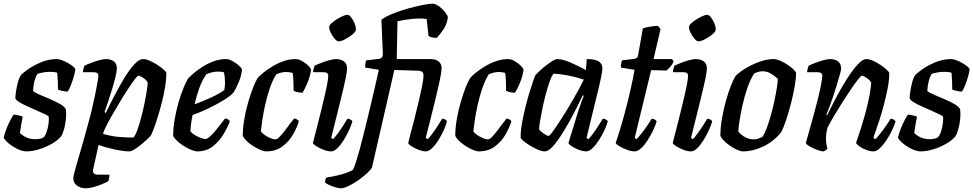

<svg xmlns="http://www.w3.org/2000/svg" viewBox="-23 -820 5272 1040"><path d="M122 0Q98 0 70.5 -13.5Q43 -27 22 -45Q1 -63 -3 -75Q3 -101 13.5 -126.5Q24 -152 34.5 -171.5Q45 -191 51 -199Q62 -199 78 -195Q94 -191 100 -188Q97 -173 92.5 -148Q88 -123 85 -100Q98 -86 119.5 -76Q141 -66 169 -66Q179 -66 191 -68Q203 -70 212 -75Q222 -84 229.5 -105.5Q237 -127 240 -150.5Q243 -174 241 -188Q238 -193 220 -201.5Q202 -210 177 -221Q152 -232 126.5 -243.5Q101 -255 82.5 -266Q64 -277 60 -288Q60 -299 63.5 -323Q67 -347 73.5 -372.5Q80 -398 91 -414Q101 -425 130 -445.5Q159 -466 200 -483Q241 -500 286 -500Q296 -500 312.5 -494Q329 -488 345.5 -478.5Q362 -469 373.5 -459.5Q385 -450 385 -444Q385 -436 378.5 -412Q372 -388 362.5 -362.5Q353 -337 343 -324Q330 -324 313 -328Q296 -332 291 -335Q291 -357 290 -382.5Q289 -408 287 -426Q272 -431 249 -431Q227 -431 207.5 -427Q188 -423 180 -420Q159 -387 156 -327Q166 -318 192 -307Q218 -296 248.5 -283Q279 -270 303.5 -256Q328 -242 334 -227Q337 -204 334 -175Q331 -146 324 -120.5Q317 -95 307 -80Q289 -59 256.5 -40.5Q224 -22 187.5 -11Q151 0 122 0Z M441 200Q414 200 394 185.5Q374 171 374 145Q374 134 386.5 90Q399 46 418 -19Q437 -84 456 -156Q465 -187 474.5 -227Q484 -267 492 -306Q500 -345 505 -373.5Q510 -402 510 -409Q510 -419 504 -424Q498 -429 481 -429H426Q426 -438 429 -448Q432 -458 434 -464Q448 -471 470.5 -479.5Q493 -488 515 -494Q537 -500 550 -500Q577 -500 593.5 -487.5Q610 -475 610 -449Q610 -434 602 -401.5Q594 -369 582.5 -331.5Q571 -294 560 -261.5Q549 -229 543 -213L550 -208Q571 -252 597 -302Q623 -352 650.5 -397.5Q678 -443 704.5 -471.5Q731 -500 752 -500Q767 -500 788 -491Q809 -482 829 -469Q849 -456 863 -443.5Q877 -431 878 -425Q878 -388 870.5 -344Q863 -300 851.5 -256.5Q840 -213 828 -175.5Q816 -138 806.5 -114Q797 -90 794 -86Q789 -79 774 -65Q759 -51 740.5 -36Q722 -21 705 -10.5Q688 0 679 0Q648 0 600 -10Q552 -20 511 -35L482 95Q478 113 485.5 119.5Q493 126 504 126H570Q570 135 568 145.5Q566 156 564 161Q553 168 530 177.5Q507 187 482.5 193.5Q458 200 441 200ZM700 -75Q710 -86 721 -116Q732 -146 742 -184.5Q752 -223 760 -262Q768 -301 772.5 -331Q777 -361 777 -373Q770 -387 752.5 -398.5Q735 -410 726 -410Q722 -410 707 -390.5Q692 -371 671 -339Q650 -307 627.5 -269.5Q605 -232 584.5 -196.5Q564 -161 550.5 -133.5Q537 -106 535 -95Q582 -81 625.5 -78Q669 -75 700 -75Z M1046 0Q1031 0 1004.5 -12Q978 -24 952 -43.5Q926 -63 915 -84Q915 -128 923.5 -175.5Q932 -223 944.5 -266.5Q957 -310 971 -343.5Q985 -377 995 -394Q1005 -405 1025 -422.5Q1045 -440 1073.5 -458Q1102 -476 1134.5 -488Q1167 -500 1202 -500Q1217 -500 1237 -489Q1257 -478 1272 -464Q1287 -450 1288 -441Q1284 -408 1269.5 -373.5Q1255 -339 1242 -319Q1225 -300 1188.5 -277.5Q1152 -255 1107.5 -233.5Q1063 -212 1020 -197Q1014 -168 1011.5 -146Q1009 -124 1008 -110Q1014 -100 1030 -90Q1046 -80 1063 -73.5Q1080 -67 1090 -67Q1100 -67 1116 -82Q1132 -97 1149 -118Q1166 -139 1179 -156Q1192 -173 1196 -178Q1205 -178 1212.5 -173Q1220 -168 1222 -163Q1210 -130 1187 -92Q1164 -54 1129.5 -27Q1095 0 1046 0ZM1031 -255Q1078 -272 1122 -292.5Q1166 -313 1192 -332Q1193 -338 1194.5 -349Q1196 -360 1196 -368Q1196 -402 1190 -428Q1181 -431 1173 -431.5Q1165 -432 1156 -432Q1127 -432 1095 -418Q1072 -386 1056.5 -342.5Q1041 -299 1031 -255Z M1419 0Q1405 0 1379 -12Q1353 -24 1328 -43.5Q1303 -63 1292 -84Q1292 -128 1300.5 -176Q1309 -224 1322 -268.5Q1335 -313 1348.5 -347Q1362 -381 1373 -398Q1382 -409 1403 -426Q1424 -443 1452 -460Q1480 -477 1512.5 -488.5Q1545 -500 1578 -500Q1595 -500 1614 -489Q1633 -478 1647 -464Q1661 -450 1662 -441Q1657 -407 1642.5 -372Q1628 -337 1616 -318Q1598 -318 1585 -321.5Q1572 -325 1567 -329Q1567 -336 1567 -355.5Q1567 -375 1565.5 -395.5Q1564 -416 1562 -425Q1546 -430 1527 -430Q1503 -430 1474 -418Q1453 -385 1438 -340.5Q1423 -296 1413 -250.5Q1403 -205 1397.5 -167Q1392 -129 1390 -109Q1396 -99 1410.5 -89Q1425 -79 1441 -72Q1457 -65 1469 -65Q1478 -65 1491.5 -79Q1505 -93 1520 -112.5Q1535 -132 1548.5 -150.5Q1562 -169 1570 -178Q1579 -177 1586.5 -172.5Q1594 -168 1596 -163Q1586 -130 1564.5 -92Q1543 -54 1507 -27Q1471 0 1419 0Z M1771 0Q1752 0 1730 -8.5Q1708 -17 1691.5 -27.5Q1675 -38 1672 -45Q1674 -54 1681 -81Q1688 -108 1697.5 -145Q1707 -182 1717 -223Q1727 -264 1736 -302.5Q1745 -341 1750 -369Q1755 -397 1755 -409Q1755 -419 1749 -424Q1743 -429 1726 -429H1673Q1673 -438 1676 -448Q1679 -458 1681 -464Q1695 -471 1717 -479.5Q1739 -488 1761 -494Q1783 -500 1796 -500Q1823 -500 1840 -487.5Q1857 -475 1857 -449Q1857 -434 1849 -394.5Q1841 -355 1822 -278Q1803 -201 1771 -73L1781 -66Q1791 -76 1805.5 -95.5Q1820 -115 1834.5 -137.5Q1849 -160 1859 -177Q1868 -177 1875.5 -172.5Q1883 -168 1886 -163Q1880 -142 1867.5 -114.5Q1855 -87 1838.5 -60.5Q1822 -34 1804.5 -17Q1787 0 1771 0ZM1811 -596Q1802 -596 1790 -610Q1778 -624 1769 -642Q1760 -660 1760 -673Q1760 -682 1772 -693.5Q1784 -705 1801 -715.5Q1818 -726 1834 -733Q1850 -740 1858 -740Q1868 -740 1879 -726Q1890 -712 1897.5 -693.5Q1905 -675 1905 -662Q1905 -649 1887 -634Q1869 -619 1846.5 -607.5Q1824 -596 1811 -596Z M1738 168Q1738 149 1745 142Q1778 137 1819.5 126.5Q1861 116 1889 100Q1896 86 1905.5 56.5Q1915 27 1925.5 -11.5Q1936 -50 1946 -90.5Q1956 -131 1965 -168Q1974 -204 1982.5 -240Q1991 -276 2002 -323Q2013 -370 2029 -442L1955 -454Q1955 -467 1956.5 -477.5Q1958 -488 1961 -493L2029 -501Q2041 -503 2045 -507.5Q2049 -512 2051 -524L2043 -713Q2065 -730 2104.5 -746Q2144 -762 2187.5 -774Q2231 -786 2267 -793Q2303 -800 2317 -800Q2337 -800 2356.5 -785Q2376 -770 2389 -752.5Q2402 -735 2403 -726Q2398 -689 2380 -662Q2362 -635 2343 -615Q2324 -615 2313 -618.5Q2302 -622 2298 -626L2288 -717Q2257 -722 2214 -718Q2171 -714 2130 -705L2126 -500H2310Q2336 -500 2352.5 -487.5Q2369 -475 2369 -449Q2369 -434 2361 -394.5Q2353 -355 2334.5 -278Q2316 -201 2283 -73L2294 -66Q2304 -76 2318.5 -95.5Q2333 -115 2347.5 -137.5Q2362 -160 2372 -177Q2381 -177 2388.5 -172.5Q2396 -168 2398 -163Q2393 -142 2380.5 -114.5Q2368 -87 2351.5 -60.5Q2335 -34 2317 -17Q2299 0 2284 0Q2266 0 2244.5 -8.5Q2223 -17 2206.5 -27.5Q2190 -38 2188 -45Q2190 -56 2199.5 -91Q2209 -126 2221 -173Q2233 -220 2244.5 -268.5Q2256 -317 2263.5 -355Q2271 -393 2271 -409Q2271 -424 2264.5 -430Q2258 -436 2241 -437L2113 -441L1992 87Q1986 99 1966 117.5Q1946 136 1919.5 155Q1893 174 1866.5 187Q1840 200 1822 200Q1813 200 1795.5 195Q1778 190 1761 182.5Q1744 175 1738 168Z M2570 0Q2556 0 2530 -12Q2504 -24 2479 -43.5Q2454 -63 2443 -84Q2443 -128 2451.5 -176Q2460 -224 2473 -268.5Q2486 -313 2499.5 -347Q2513 -381 2524 -398Q2533 -409 2554 -426Q2575 -443 2603 -460Q2631 -477 2663.5 -488.5Q2696 -500 2729 -500Q2746 -500 2765 -489Q2784 -478 2798 -464Q2812 -450 2813 -441Q2808 -407 2793.5 -372Q2779 -337 2767 -318Q2749 -318 2736 -321.5Q2723 -325 2718 -329Q2718 -336 2718 -355.5Q2718 -375 2716.5 -395.5Q2715 -416 2713 -425Q2697 -430 2678 -430Q2654 -430 2625 -418Q2604 -385 2589 -340.5Q2574 -296 2564 -250.5Q2554 -205 2548.5 -167Q2543 -129 2541 -109Q2547 -99 2561.5 -89Q2576 -79 2592 -72Q2608 -65 2620 -65Q2629 -65 2642.5 -79Q2656 -93 2671 -112.5Q2686 -132 2699.5 -150.5Q2713 -169 2721 -178Q2730 -177 2737.5 -172.5Q2745 -168 2747 -163Q2737 -130 2715.5 -92Q2694 -54 2658 -27Q2622 0 2570 0Z M2928 0Q2913 0 2891.5 -9Q2870 -18 2848.5 -31Q2827 -44 2812.5 -56.5Q2798 -69 2797 -75Q2797 -112 2805 -156Q2813 -200 2824 -243.5Q2835 -287 2846.5 -324.5Q2858 -362 2866.5 -386Q2875 -410 2878 -414Q2884 -421 2899 -435Q2914 -449 2933 -464Q2952 -479 2969 -489.5Q2986 -500 2995 -500Q3024 -500 3067 -481.5Q3110 -463 3151 -440L3155 -500Q3200 -500 3220 -487.5Q3240 -475 3240 -449Q3240 -426 3216 -327Q3192 -228 3154 -73L3164 -66Q3174 -76 3188.5 -95.5Q3203 -115 3217.5 -137.5Q3232 -160 3242 -177Q3251 -177 3259 -172.5Q3267 -168 3269 -163Q3264 -142 3251 -114.5Q3238 -87 3221 -60.5Q3204 -34 3186 -17Q3168 0 3152 0Q3134 0 3112.5 -8.5Q3091 -17 3074.5 -27.5Q3058 -38 3056 -45L3109 -218Q3118 -245 3126.5 -268.5Q3135 -292 3139 -301L3134 -304Q3118 -270 3097 -229Q3076 -188 3053 -147.5Q3030 -107 3007.5 -73.5Q2985 -40 2964.5 -20Q2944 0 2928 0ZM2949 -84Q2954 -84 2971.5 -108Q2989 -132 3013.5 -170Q3038 -208 3063 -250Q3088 -292 3108.5 -329.5Q3129 -367 3139 -389Q3093 -404 3049.5 -412Q3006 -420 2976 -421Q2965 -409 2954.5 -379Q2944 -349 2933.5 -310Q2923 -271 2915 -232Q2907 -193 2902 -162.5Q2897 -132 2897 -119Q2906 -107 2923 -95.5Q2940 -84 2949 -84Z M3415 0Q3397 0 3374 -8.5Q3351 -17 3333 -27.5Q3315 -38 3312 -45Q3339 -125 3359.5 -202Q3380 -279 3394 -341.5Q3408 -404 3414 -442L3340 -454Q3340 -467 3342 -477.5Q3344 -488 3346 -493L3412 -501Q3423 -503 3427.5 -507.5Q3432 -512 3434 -524L3459 -666Q3471 -671 3495 -675Q3519 -679 3541 -680L3555 -663L3517 -500H3617L3626 -487Q3620 -472 3607.5 -458Q3595 -444 3586 -438L3504 -440L3415 -73L3425 -66Q3435 -76 3450.5 -95.5Q3466 -115 3481.5 -137.5Q3497 -160 3507 -177Q3516 -177 3523.5 -172.5Q3531 -168 3534 -163Q3528 -142 3515 -114.5Q3502 -87 3485 -60.5Q3468 -34 3449.5 -17Q3431 0 3415 0Z M3720 0Q3701 0 3679 -8.5Q3657 -17 3640.5 -27.5Q3624 -38 3621 -45Q3623 -54 3630 -81Q3637 -108 3646.5 -145Q3656 -182 3666 -223Q3676 -264 3685 -302.5Q3694 -341 3699 -369Q3704 -397 3704 -409Q3704 -419 3698 -424Q3692 -429 3675 -429H3622Q3622 -438 3625 -448Q3628 -458 3630 -464Q3644 -471 3666 -479.5Q3688 -488 3710 -494Q3732 -500 3745 -500Q3772 -500 3789 -487.5Q3806 -475 3806 -449Q3806 -434 3798 -394.5Q3790 -355 3771 -278Q3752 -201 3720 -73L3730 -66Q3740 -76 3754.5 -95.5Q3769 -115 3783.5 -137.5Q3798 -160 3808 -177Q3817 -177 3824.5 -172.5Q3832 -168 3835 -163Q3829 -142 3816.5 -114.5Q3804 -87 3787.5 -60.5Q3771 -34 3753.5 -17Q3736 0 3720 0ZM3760 -596Q3751 -596 3739 -610Q3727 -624 3718 -642Q3709 -660 3709 -673Q3709 -682 3721 -693.5Q3733 -705 3750 -715.5Q3767 -726 3783 -733Q3799 -740 3807 -740Q3817 -740 3828 -726Q3839 -712 3846.5 -693.5Q3854 -675 3854 -662Q3854 -649 3836 -634Q3818 -619 3795.5 -607.5Q3773 -596 3760 -596Z M4002 0Q3987 0 3962.5 -12Q3938 -24 3914 -43.5Q3890 -63 3879 -84Q3879 -128 3887.5 -177.5Q3896 -227 3909 -273.5Q3922 -320 3936 -355.5Q3950 -391 3961 -408Q3970 -419 3992 -434.5Q4014 -450 4043 -465Q4072 -480 4104.5 -490Q4137 -500 4167 -500Q4182 -500 4201 -492Q4220 -484 4239.5 -471.5Q4259 -459 4272.5 -446.5Q4286 -434 4289 -425Q4289 -394 4281 -349Q4273 -304 4260.5 -256Q4248 -208 4234 -166.5Q4220 -125 4207 -102Q4167 -53 4111 -26.5Q4055 0 4002 0ZM4061 -65Q4071 -65 4082 -68.5Q4093 -72 4106 -78Q4117 -92 4128.5 -122Q4140 -152 4151 -190.5Q4162 -229 4170.5 -268.5Q4179 -308 4184.5 -341Q4190 -374 4190 -393Q4172 -410 4151.5 -422Q4131 -434 4107 -434Q4096 -434 4085.5 -431Q4075 -428 4062 -422Q4041 -389 4025.5 -344Q4010 -299 3999.5 -252.5Q3989 -206 3983 -167.5Q3977 -129 3976 -109Q3985 -94 4008.5 -79.5Q4032 -65 4061 -65Z M4437 0Q4424 0 4402 -8.5Q4380 -17 4362 -27.5Q4344 -38 4342 -45Q4347 -64 4357.5 -101Q4368 -138 4381 -185Q4394 -232 4406 -279Q4413 -307 4419 -334.5Q4425 -362 4428 -382.5Q4431 -403 4431 -409Q4431 -419 4425 -424Q4419 -429 4402 -429H4349Q4349 -438 4352 -448Q4355 -458 4357 -464Q4371 -471 4393.5 -479.5Q4416 -488 4438 -494Q4460 -500 4473 -500Q4500 -500 4516.5 -487.5Q4533 -475 4533 -449Q4533 -440 4526 -415Q4519 -390 4509 -357.5Q4499 -325 4488 -292Q4477 -259 4467.5 -234Q4458 -209 4453 -199L4457 -195Q4474 -230 4495 -270.5Q4516 -311 4539.5 -351.5Q4563 -392 4586.5 -425.5Q4610 -459 4631.5 -479.5Q4653 -500 4670 -500Q4685 -500 4705.5 -491Q4726 -482 4745.5 -469Q4765 -456 4778.5 -443.5Q4792 -431 4794 -425Q4794 -388 4785.5 -343.5Q4777 -299 4765 -253.5Q4753 -208 4740.5 -169.5Q4728 -131 4718.5 -105Q4709 -79 4708 -73L4719 -66Q4729 -76 4744.5 -95.5Q4760 -115 4775.5 -137.5Q4791 -160 4801 -177Q4810 -177 4817.5 -172.5Q4825 -168 4828 -163Q4822 -142 4809 -114.5Q4796 -87 4778.5 -60.5Q4761 -34 4742.5 -17Q4724 0 4709 0Q4690 0 4669 -8Q4648 -16 4632 -27.5Q4616 -39 4614 -47Q4618 -58 4630 -93.5Q4642 -129 4656 -177Q4670 -225 4681.5 -277Q4693 -329 4696 -373Q4688 -387 4670.5 -398.5Q4653 -410 4645 -410Q4641 -410 4625 -390Q4609 -370 4587 -337.5Q4565 -305 4541 -267.5Q4517 -230 4495.5 -193.5Q4474 -157 4460 -130Q4451 -100 4451 -69Q4451 -43 4459 -15Q4452 -5 4437 0Z M4966 0Q4942 0 4914.5 -13.5Q4887 -27 4866 -45Q4845 -63 4841 -75Q4847 -101 4857.5 -126.5Q4868 -152 4878.5 -171.5Q4889 -191 4895 -199Q4906 -199 4922 -195Q4938 -191 4944 -188Q4941 -173 4936.5 -148Q4932 -123 4929 -100Q4942 -86 4963.5 -76Q4985 -66 5013 -66Q5023 -66 5035 -68Q5047 -70 5056 -75Q5066 -84 5073.5 -105.5Q5081 -127 5084 -150.5Q5087 -174 5085 -188Q5082 -193 5064 -201.5Q5046 -210 5021 -221Q4996 -232 4970.5 -243.5Q4945 -255 4926.5 -266Q4908 -277 4904 -288Q4904 -299 4907.5 -323Q4911 -347 4917.5 -372.5Q4924 -398 4935 -414Q4945 -425 4974 -445.5Q5003 -466 5044 -483Q5085 -500 5130 -500Q5140 -500 5156.5 -494Q5173 -488 5189.5 -478.5Q5206 -469 5217.5 -459.5Q5229 -450 5229 -444Q5229 -436 5222.5 -412Q5216 -388 5206.5 -362.5Q5197 -337 5187 -324Q5174 -324 5157 -328Q5140 -332 5135 -335Q5135 -357 5134 -382.5Q5133 -408 5131 -426Q5116 -431 5093 -431Q5071 -431 5051.5 -427Q5032 -423 5024 -420Q5003 -387 5000 -327Q5010 -318 5036 -307Q5062 -296 5092.5 -283Q5123 -270 5147.5 -256Q5172 -242 5178 -227Q5181 -204 5178 -175Q5175 -146 5168 -120.5Q5161 -95 5151 -80Q5133 -59 5100.5 -40.5Q5068 -22 5031.5 -11Q4995 0 4966 0Z"/></svg>

Font: Texturina 72pt 72pt SemiBold
Style: Italic
Weight: 600
Italic angle: -11°
Designer: Guillermo Torres Carreño
Foundry: Omnibus-Type
Version: Version 1.002; ttfautohint (v1.8.3)